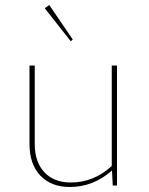

<svg xmlns="http://www.w3.org/2000/svg" viewBox="-20 -742 595 768"><path d="M263 -577 159 -709 177 -722 271 -584ZM259 6Q185 6 141.5 -39.5Q98 -85 98 -166V-480H119V-166Q119 -94 157.5 -53Q196 -12 263 -12Q355 -12 427 -78V-480H448V0H431L428 -60Q353 6 259 6Z"/></svg>

Font: Cantarell Thin
Style: Regular
Weight: 100
Designer: Dave Crossland, Nikolaus Waxweiler, Florian Fecher, Jacques Le Bailly, Eben Sorkin, Alexei Vanyashin, Alexios Zavras, Em
Version: Version 0.303